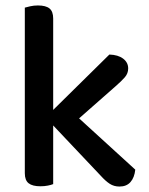

<svg xmlns="http://www.w3.org/2000/svg" viewBox="-20 -677 546 704"><path d="M175 -2Q168 1 155.5 3.5Q143 6 128 6Q99 6 85 -5Q71 -16 71 -42V-649Q78 -651 91 -654Q104 -657 119 -657Q148 -657 161.5 -646Q175 -635 175 -609V-274L381 -477Q413 -476 431.5 -462Q450 -448 450 -426Q450 -408 438 -394Q426 -380 403 -360L270 -243L476 -55Q473 -26 458.5 -9.5Q444 7 418 7Q398 7 382.5 -3Q367 -13 349 -33L175 -217V-2Z"/></svg>

Font: Baloo Tammudu 2 Medium
Style: Regular
Weight: 500
Designer: Maithili Shingre, Omkar Shende and Ek Type
Foundry: Ek Type
Version: Version 1.640;hotconv 1.0.111;makeotfexe 2.5.65597; ttfautoh